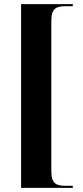

<svg xmlns="http://www.w3.org/2000/svg" viewBox="-20 -780 403 928"><path d="M82 128H332V118H296C244 118 228 101 228 44V-676C228 -733 244 -750 296 -750H332V-760H82Z"/></svg>

Font: Noto Serif Display Condensed Extra
Style: Regular
Weight: 800
Width: 3
Designer: Monotype Design Team
Foundry: Monotype Imaging Inc.
Version: Version 1.900